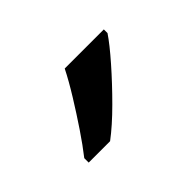

<svg xmlns="http://www.w3.org/2000/svg" viewBox="-44 -870 368 368"><g transform="rotate(-45 140.5 -686.0)"><path d="M241 -756Q229 -738 204 -709.5Q179 -681 150.5 -652.5Q122 -624 98 -606H40V-618Q55 -637 72.5 -663Q90 -689 107 -716.5Q124 -744 135 -766H241Z"/></g></svg>

Font: Noto Sans Tirhuta
Style: Regular
Weight: 400
Designer: Monotype Design Team
Foundry: Monotype Imaging Inc.
Version: Version 2.003; ttfautohint (v1.8.4.7-5d5b)